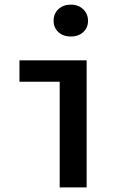

<svg xmlns="http://www.w3.org/2000/svg" viewBox="-20 -814 540 834"><path d="M239.3 0V-459H64.5V-551.8H356.4V0ZM288.1 -655.3Q254.9 -655.3 233.9 -674.3Q212.9 -693.4 212.9 -723.6Q212.9 -754.9 233.9 -774.4Q254.9 -793.9 288.1 -793.9Q320.3 -793.9 341.3 -773.9Q362.3 -753.9 362.3 -723.6Q362.3 -693.4 341.3 -674.3Q320.3 -655.3 288.1 -655.3Z"/></svg>

Font: GenEi Gothic M SemiBold
Style: Regular
Weight: 500
Designer: o_tamon (Modified); [Source Han Sans]
Ryoko NISHIZUKA  (kana & ideographs); Paul D. Hunt (Latin, Greek & Cyrillic); Wenl
Version: Version 1.1a;Original Version 1.004